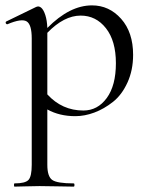

<svg xmlns="http://www.w3.org/2000/svg" viewBox="-20 -419 552 714"><path d="M322 -399Q386 -399 430.5 -349Q475 -299 475 -215Q475 -158 454 -112Q433 -66 400 -40Q367 -14 331 -0.5Q295 13 260 13Q201 13 156 -12V194Q156 237 174 250Q192 263 254 263Q257 263 257 269Q257 275 254 275Q237 275 194.5 274Q152 273 127 273Q108 273 76.5 274Q45 275 34 275Q32 275 32 269Q32 263 34 263Q74 263 86 250Q98 237 98 194V-276Q98 -328 79 -339.5Q60 -351 8 -329Q6 -328 3.5 -330Q1 -332 1 -335Q1 -338 3 -339L114 -393Q124 -398 133 -390.5Q142 -383 148.5 -363Q155 -343 156 -315Q239 -399 322 -399ZM290 -8Q343 -8 377 -54.5Q411 -101 411 -184Q411 -267 374 -314Q337 -361 280 -361Q218 -361 156 -297V-68Q211 -8 290 -8Z"/></svg>

Font: Cormorant
Style: Regular
Weight: 400
Designer: Christian Thalmann (Catharsis Fonts)
Version: Version 1.000;PS 001.000;hotconv 1.0.70;makeotf.lib2.5.58329